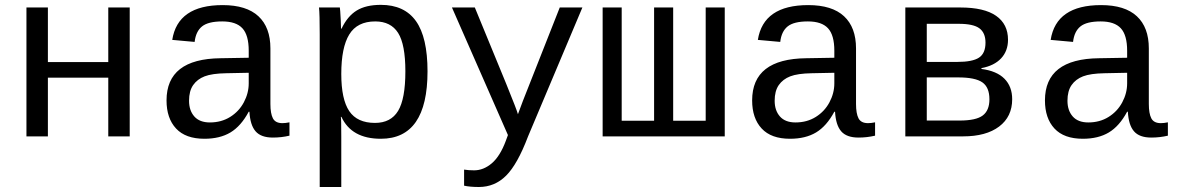

<svg xmlns="http://www.w3.org/2000/svg" viewBox="-20 -559 4841 787"><path d="M176.3 -528.3V-304.7H423.8V-528.3H511.7V0H423.8V-240.7H176.3V0H88.4V-528.3Z M1137.7 -54.2Q1150.4 -54.2 1166.5 -57.6V-2.9Q1133.3 4.9 1098.6 4.9Q1049.8 4.9 1027.6 -20.8Q1005.4 -46.4 1002.4 -101.1H999.5Q967.8 -42 924.6 -16.1Q881.3 9.8 817.9 9.8Q740.7 9.8 701.7 -32.2Q662.6 -74.2 662.6 -147.5Q662.6 -317.9 884.3 -320.3L999.5 -322.3V-351.1Q999.5 -415 973.6 -443.1Q947.8 -471.2 891.1 -471.2Q833.5 -471.2 808.1 -450.7Q782.7 -430.2 777.8 -387.2L686 -395.5Q708.5 -538.1 892.6 -538.1Q990.2 -538.1 1039.3 -492.4Q1088.4 -446.8 1088.4 -360.4V-132.8Q1088.4 -93.8 1098.6 -74Q1108.9 -54.2 1137.7 -54.2ZM840.3 -57.1Q887.2 -57.1 923.3 -79.6Q959.5 -102.1 979.5 -139.6Q999.5 -177.2 999.5 -217.3V-260.7L906.7 -258.8Q849.1 -257.8 818.8 -246.1Q788.6 -234.4 771.7 -210.2Q754.9 -186 754.9 -146Q754.9 -106 776.6 -81.5Q798.3 -57.1 840.3 -57.1Z M1732.4 -266.6Q1732.4 9.8 1541 9.8Q1420.9 9.8 1379.4 -80.1H1377Q1378.9 -76.2 1378.9 1V207.5H1290.5V-418.9Q1290.5 -502 1287.6 -528.3H1373Q1373.5 -526.4 1374.5 -513.9Q1375.5 -501.5 1376.7 -477.3Q1377.9 -453.1 1377.9 -441.4H1379.9Q1404.3 -492.7 1442.1 -515.9Q1480 -539.1 1541 -539.1Q1637.7 -539.1 1685.1 -472.4Q1732.4 -405.8 1732.4 -266.6ZM1641.6 -266.6Q1641.6 -377 1611.8 -424.1Q1582 -471.2 1518.1 -471.2Q1444.3 -471.2 1411.6 -417.7Q1378.9 -364.3 1378.9 -255.9Q1378.9 -151.9 1411.6 -103.5Q1444.3 -55.2 1517.1 -55.2Q1582 -55.2 1611.8 -104.5Q1641.6 -153.8 1641.6 -266.6Z M1942.9 207.5Q1906.7 207.5 1882.3 202.1V136.2Q1900.9 139.2 1923.3 139.2Q1961.9 139.2 1995.8 110.4Q2029.8 81.5 2053.2 18.6L2062 -5.4L1832.5 -528.3H1926.3L2055.2 -214.8Q2099.6 -105.5 2103 -90.8L2123 -144.5L2274.4 -528.3H2367.2L2144.5 0Q2101.1 114.7 2054.4 161.1Q2007.8 207.5 1942.9 207.5Z M2450.2 0V-528.3H2528.3V-64H2661.1V-528.3H2739.3V-64H2872.6V-528.3H2950.7V0Z M3538.1 -54.2Q3550.8 -54.2 3566.9 -57.6V-2.9Q3533.7 4.9 3499 4.9Q3450.2 4.9 3428 -20.8Q3405.8 -46.4 3402.8 -101.1H3399.9Q3368.2 -42 3325 -16.1Q3281.7 9.8 3218.3 9.8Q3141.1 9.8 3102.1 -32.2Q3063 -74.2 3063 -147.5Q3063 -317.9 3284.7 -320.3L3399.9 -322.3V-351.1Q3399.9 -415 3374 -443.1Q3348.1 -471.2 3291.5 -471.2Q3233.9 -471.2 3208.5 -450.7Q3183.1 -430.2 3178.2 -387.2L3086.4 -395.5Q3108.9 -538.1 3293 -538.1Q3390.6 -538.1 3439.7 -492.4Q3488.8 -446.8 3488.8 -360.4V-132.8Q3488.8 -93.8 3499 -74Q3509.3 -54.2 3538.1 -54.2ZM3240.7 -57.1Q3287.6 -57.1 3323.7 -79.6Q3359.9 -102.1 3379.9 -139.6Q3399.9 -177.2 3399.9 -217.3V-260.7L3307.1 -258.8Q3249.5 -257.8 3219.2 -246.1Q3189 -234.4 3172.1 -210.2Q3155.3 -186 3155.3 -146Q3155.3 -106 3177 -81.5Q3198.7 -57.1 3240.7 -57.1Z M3916.5 -528.3Q4014.2 -528.3 4063 -494.1Q4111.8 -460 4111.8 -396Q4111.8 -350.1 4083.5 -319.8Q4055.2 -289.6 4002.9 -279.8V-276.4Q4065.9 -268.1 4097.4 -236.1Q4128.9 -204.1 4128.9 -152.3Q4128.9 -80.6 4075.4 -40.3Q4022 0 3927.7 0H3690.9V-528.3ZM3778.8 -64.9H3913.6Q3981 -64.9 4008.3 -85.7Q4035.6 -106.4 4035.6 -151.9Q4035.6 -201.2 4006.6 -221.4Q3977.5 -241.7 3907.7 -241.7H3778.8ZM3778.8 -461.4V-305.2H3903.8Q3966.3 -305.2 3992.9 -322.8Q4019.5 -340.3 4019.5 -384.3Q4019.5 -424.3 3994.6 -442.9Q3969.7 -461.4 3910.6 -461.4Z M4738.3 -54.2Q4751 -54.2 4767.1 -57.6V-2.9Q4733.9 4.9 4699.2 4.9Q4650.4 4.9 4628.2 -20.8Q4606 -46.4 4603 -101.1H4600.1Q4568.4 -42 4525.1 -16.1Q4481.9 9.8 4418.5 9.8Q4341.3 9.8 4302.2 -32.2Q4263.2 -74.2 4263.2 -147.5Q4263.2 -317.9 4484.9 -320.3L4600.1 -322.3V-351.1Q4600.1 -415 4574.2 -443.1Q4548.3 -471.2 4491.7 -471.2Q4434.1 -471.2 4408.7 -450.7Q4383.3 -430.2 4378.4 -387.2L4286.6 -395.5Q4309.1 -538.1 4493.2 -538.1Q4590.8 -538.1 4639.9 -492.4Q4689 -446.8 4689 -360.4V-132.8Q4689 -93.8 4699.2 -74Q4709.5 -54.2 4738.3 -54.2ZM4440.9 -57.1Q4487.8 -57.1 4523.9 -79.6Q4560.1 -102.1 4580.1 -139.6Q4600.1 -177.2 4600.1 -217.3V-260.7L4507.3 -258.8Q4449.7 -257.8 4419.4 -246.1Q4389.2 -234.4 4372.3 -210.2Q4355.5 -186 4355.5 -146Q4355.5 -106 4377.2 -81.5Q4398.9 -57.1 4440.9 -57.1Z"/></svg>

Font: Courier New
Style: Regular
Weight: 400
Designer: Steve Matteson
Foundry: Ascender Corporation
Version: Version 2.00.3